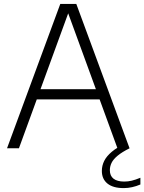

<svg xmlns="http://www.w3.org/2000/svg" viewBox="-20 -760 740 984"><path d="M16 0 289 -740H371L644 0H582L323 -709.5H336L77 0ZM148.5 -250.5 163.5 -303H497L511.5 -250.5ZM614 204Q559.5 204 530.8 180.8Q502 157.5 502 116Q502 89 514 64.8Q526 40.5 552.8 18Q579.5 -4.5 625 -26L644 0Q605 19.5 583 37.8Q561 56 552 74.2Q543 92.5 543 112.5Q543 141 561.8 155.8Q580.5 170.5 617 170.5Q636 170.5 655 166Q674 161.5 699.5 151V185.5Q678.5 194.5 657.2 199.2Q636 204 614 204Z"/></svg>

Font: Encode Sans SC Condensed Thin Light
Style: Regular
Weight: 300
Version: Version 3.002